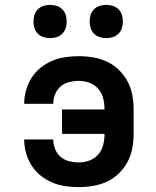

<svg xmlns="http://www.w3.org/2000/svg" viewBox="-20 -758 640 786"><path d="M302 8Q275 8 247 4Q219 0 193.5 -11Q168 -22 146 -39.5Q124 -57 109 -81Q94 -105 86.5 -132Q79 -159 79 -187H198Q198 -167 205.5 -148Q213 -129 228 -116Q243 -103 263 -98Q283 -93 302 -93Q325 -93 346.5 -101Q368 -109 382.5 -126Q397 -143 402.5 -165Q408 -187 408 -210H234V-310H408Q408 -333 402.5 -355Q397 -377 382.5 -394Q368 -411 346.5 -419Q325 -427 302 -427Q283 -427 263 -422Q243 -417 228 -404Q213 -391 205.5 -372Q198 -353 198 -333H79Q79 -361 86.5 -388Q94 -415 109 -439Q124 -463 146 -480.5Q168 -498 193.5 -509Q219 -520 247 -524Q275 -528 302 -528Q332 -528 361.5 -523Q391 -518 418 -505.5Q445 -493 466.5 -472Q488 -451 502 -425Q516 -399 521.5 -369.5Q527 -340 527 -310V-210Q527 -180 521.5 -150.5Q516 -121 502 -95Q488 -69 466.5 -48Q445 -27 418 -14.5Q391 -2 361.5 3Q332 8 302 8ZM415 -602Q401 -602 388 -606Q375 -610 365 -620Q355 -630 351 -643Q347 -656 347 -670Q347 -684 351 -697Q355 -710 365 -720Q375 -730 388 -734Q401 -738 415 -738Q429 -738 442 -734Q455 -730 465 -720Q475 -710 479 -697Q483 -684 483 -670Q483 -656 479 -643Q475 -630 465 -620Q455 -610 442 -606Q429 -602 415 -602ZM185 -602Q171 -602 158 -606Q145 -610 135 -620Q125 -630 121 -643Q117 -656 117 -670Q117 -684 121 -697Q125 -710 135 -720Q145 -730 158 -734Q171 -738 185 -738Q199 -738 212 -734Q225 -730 235 -720Q245 -710 249 -697Q253 -684 253 -670Q253 -656 249 -643Q245 -630 235 -620Q225 -610 212 -606Q199 -602 185 -602Z"/></svg>

Font: Iosevka Aile
Style: Bold
Weight: 700
Designer: Belleve Invis
Foundry: Belleve Invis
Version: Version 28.0.1; ttfautohint (v1.8.4)